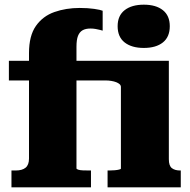

<svg xmlns="http://www.w3.org/2000/svg" viewBox="-20 -801 814 821"><path d="M18 -541H485V-457H18ZM595 -596Q543 -596 513 -619.5Q483 -643 483 -689Q483 -734 513 -757.5Q543 -781 595 -781Q647 -781 676.5 -757.5Q706 -734 706 -689Q706 -643 676.5 -619.5Q647 -596 595 -596ZM440 0V-72H448Q459 -72 470.5 -73Q482 -74 489.5 -76Q497 -78 497 -80V-429Q497 -436 491.5 -441Q486 -446 477 -449.5Q468 -453 456 -455Q444 -457 431 -457H423L431 -541H702V-120Q702 -92 715 -82Q728 -72 750 -72H753V0ZM369 0H29V-72H47Q75 -72 89.5 -84Q104 -96 104 -123V-574Q104 -648 133.5 -690Q163 -732 212.5 -749.5Q262 -767 321 -767Q356 -767 383 -763Q410 -759 419 -755V-670Q416 -671 408 -673Q400 -675 389.5 -677Q379 -679 367 -679Q346 -679 333 -671.5Q320 -664 313.5 -647.5Q307 -631 307 -601V-81Q307 -78 314.5 -75.5Q322 -73 334.5 -72.5Q347 -72 361 -72H369Z"/></svg>

Font: Roboto Serif ExtraBold
Style: Regular
Weight: 800
Designer: Greg Gazdowicz
Foundry: Commercial Type
Version: Version 1.008